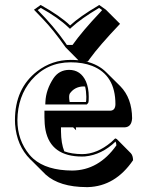

<svg xmlns="http://www.w3.org/2000/svg" viewBox="-20 -684 596 770"><path d="M116.2 -645 143.1 -664.1Q221.7 -620.1 261.2 -582Q299.8 -617.7 372.6 -660.6Q376 -662.6 377.9 -664.1L404.8 -645L461.4 -588.4Q377.4 -500 340.8 -449.2Q336.9 -443.8 332.5 -437.5H325.2Q375 -425.3 405.8 -394.5L462.4 -338.4Q509.3 -290.5 509.8 -209.5Q507.8 -174.8 480.5 -173.3H284.2Q285.2 -166.5 285.2 -161.6L273.4 -173.3H224.6V-157.2Q225.1 -108.4 237.8 -77.1Q266.6 -66.4 309.1 -65.9Q368.7 -65.9 425.8 -113.8Q434.6 -121.6 441.9 -128.9Q445.8 -127.9 448.7 -126L504.9 -69.3Q513.2 -60.1 513.7 -41.5Q442.4 63 333 66.4Q329.1 66.4 326.7 66.4Q218.8 65.9 163.6 16.6L106.9 -40Q103.5 -43.5 101.1 -45.4Q46.9 -99.6 40.5 -186Q40 -194.8 40 -202.1Q40 -329.6 129.4 -398.4Q189 -443.8 263.2 -443.8Q279.8 -443.8 294.4 -442.4L243.2 -494.1Q193.4 -564.9 151.4 -608.4Q135.7 -625.5 116.2 -645ZM321.3 -336.9Q316.9 -337.4 313.5 -337.4Q278.8 -335.9 259.8 -308.6Q254.9 -299.3 259.3 -274.9H324.2Q326.2 -276.9 326.2 -295.9Q325.7 -319.3 321.3 -336.9ZM443.4 -116.2Q387.7 -63 320.8 -56.6Q314 -56.2 309.1 -56.2Q183.6 -56.2 162.6 -162.1Q158.2 -186 158.2 -213.9V-230V-240.2H423.8Q442.4 -241.7 442.9 -266.1Q442.9 -383.3 349.1 -419.9Q312 -434.1 263.2 -434.1Q168 -434.1 106 -362.8Q50.8 -297.9 49.8 -202.1Q49.8 -122.1 98.1 -63.5Q106 -54.2 113.8 -47.4Q167 -0.5 270 0Q376 -1 446.8 -101.1Q446.3 -109.9 443.4 -116.2ZM161.6 -265.1 162.1 -275.4Q164.1 -324.2 194.8 -370.6Q217.3 -403.3 256.8 -403.8Q303.7 -403.8 324.7 -357.4Q335.9 -331.5 335.9 -295.9Q335.9 -275.9 334.5 -272.9Q332.5 -269.5 331.1 -268.1L328.1 -265.1ZM131.3 -643.6Q194.8 -579.6 241.7 -513.2Q244.6 -509.3 248 -503.9H271Q310.5 -559.6 382.3 -635.3Q386.7 -639.6 389.6 -643.6L377.4 -652.3Q305.2 -609.4 267.6 -574.7L260.7 -568.4L253.9 -574.7Q214.4 -612.8 143.6 -652.3Z"/></svg>

Font: Linux Biolinum Shadow O
Style: Bold
Weight: 700
Designer: Philipp H. Poll
Foundry: Philipp H. Poll
Version: Version 0.9.2